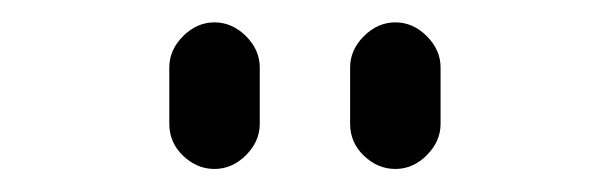

<svg xmlns="http://www.w3.org/2000/svg" viewBox="-20 -760 540 170"><path d="M290 -650.4V-700.2Q290 -715.8 302.2 -728Q314.5 -740.2 330.1 -740.2Q345.7 -740.2 357.9 -728Q370.1 -715.8 370.1 -700.2V-650.4Q370.1 -634.8 357.9 -622.6Q345.7 -610.4 330.1 -610.4Q314.5 -610.4 302.2 -622.1Q290 -633.8 290 -650.4ZM129.9 -650.4V-700.2Q129.9 -715.8 142.1 -728Q154.3 -740.2 169.9 -740.2Q185.5 -740.2 197.8 -728Q210 -715.8 210 -700.2V-650.4Q210 -634.8 197.8 -622.6Q185.5 -610.4 169.9 -610.4Q154.3 -610.4 142.1 -622.1Q129.9 -633.8 129.9 -650.4Z"/></svg>

Font: Rounded-X Mgen+ 1mn regular
Style: Regular
Weight: 400
Designer: [Source Han Sans]
Ryoko NISHIZUKA  (kana & ideographs); Paul D. Hunt (Latin, Greek & Cyrillic); Wenlong ZHANG  (bopomofo
Version: Version 1.059.20150602